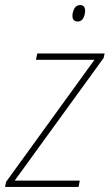

<svg xmlns="http://www.w3.org/2000/svg" viewBox="-41 -738 433 758"><path d="M-21 0 -17 -20 332 -502H101L106 -527H372L368 -509L17 -25H274L269 0ZM266 -653Q245 -653 245 -676Q245 -690 252.5 -704Q260 -718 275 -718Q295 -718 295 -695Q295 -681 288 -667Q281 -653 266 -653Z"/></svg>

Font: Noto Sans SemiCondensed Thin
Style: Italic
Weight: 100
Width: 4
Italic angle: -12°
Designer: Monotype Design Team
Foundry: Monotype Imaging Inc.
Version: Version 2.013; ttfautohint (v1.8.4.7-5d5b)